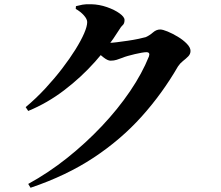

<svg xmlns="http://www.w3.org/2000/svg" viewBox="-20 -820 1040 905"><path d="M113 47Q208 -5 296 -75Q384 -145 460 -225.5Q536 -306 593 -390Q650 -474 682 -554Q689 -574 670 -574Q662 -574 647.5 -571.5Q633 -569 616 -565Q599 -561 583 -556.5Q567 -552 558 -548Q542 -542 529.5 -538Q517 -534 501 -534Q488 -534 468.5 -549Q449 -564 428 -582L447 -621Q464 -619 474 -618.5Q484 -618 495 -618Q507 -618 531 -621Q555 -624 582.5 -628Q610 -632 633.5 -637Q657 -642 667 -645Q685 -653 701 -667Q717 -681 735 -681Q747 -681 770 -671.5Q793 -662 818 -647Q843 -632 860.5 -614Q878 -596 878 -580Q878 -565 867 -554Q856 -543 842.5 -532.5Q829 -522 819 -507Q745 -379 647.5 -270.5Q550 -162 421.5 -77Q293 8 124 65ZM101 -315Q150 -356 193.5 -403Q237 -450 273 -497Q309 -544 335.5 -586.5Q362 -629 376.5 -662.5Q391 -696 391 -716Q391 -730 375.5 -747.5Q360 -765 337 -778L338 -791Q353 -795 369 -798Q385 -801 411 -800Q448 -799 484 -786.5Q520 -774 543.5 -757Q567 -740 567 -726Q567 -709 558.5 -701.5Q550 -694 538 -674Q493 -602 428 -529Q363 -456 283 -395Q203 -334 113 -297Z"/></svg>

Font: Noto Serif SC ExtraLight ExtraBold
Style: Regular
Weight: 800
Version: Version 2.002-H1;hotconv 1.1.0;makeotfexe 2.6.0